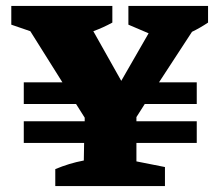

<svg xmlns="http://www.w3.org/2000/svg" viewBox="-20 -626 741 646"><path d="M60 -145V-218H265V-230L236 -276H60V-349H190L82 -521L18 -543V-606H358V-550Q327 -533 294 -521L388 -354L480 -514L412 -543V-606H680V-550Q653 -532 626 -519L515 -349H642V-276H467L439 -232V-218H642V-145H439V-83L535 -64V0H166V-57Q190 -67 213 -74Q236 -81 262 -86L263 -145Z"/></svg>

Font: Piazzolla SC ExtraBold
Style: Regular
Weight: 800
Designer: Juan Pablo del Peral
Foundry: Huerta Tipografica
Version: Version 1.330